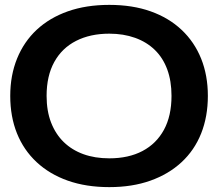

<svg xmlns="http://www.w3.org/2000/svg" viewBox="-20 -758 894 787"><path d="M428 9Q333 9 258 -17.5Q183 -44 130 -93.5Q77 -143 49.5 -211.5Q22 -280 22 -365Q22 -449 50 -518Q78 -587 130.5 -636Q183 -685 258 -711.5Q333 -738 428 -738Q523 -738 597.5 -711.5Q672 -685 724.5 -635.5Q777 -586 804.5 -517.5Q832 -449 832 -365Q832 -280 804.5 -211Q777 -142 724 -93Q671 -44 596.5 -17.5Q522 9 428 9ZM428 -109Q507 -109 564 -139Q621 -169 652 -226Q683 -283 683 -365Q683 -426 665.5 -473.5Q648 -521 614.5 -553.5Q581 -586 533.5 -603Q486 -620 428 -620Q350 -620 292 -590.5Q234 -561 202.5 -504Q171 -447 171 -365Q171 -303 189.5 -255.5Q208 -208 241.5 -175.5Q275 -143 322 -126Q369 -109 428 -109Z"/></svg>

Font: Mona Sans Expanded SemiBold
Style: Regular
Weight: 600
Width: 7
Designer: Deni Anggara
Foundry: GitHub
Version: Version 2.000